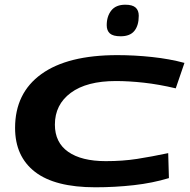

<svg xmlns="http://www.w3.org/2000/svg" viewBox="-20 -785 806 815"><path d="M385 10Q213 10 128.5 -55.5Q44 -121 44 -242Q44 -390 155.5 -470.5Q267 -551 478 -551Q551 -551 625.5 -543Q700 -535 763 -518L726 -410Q654 -427 590.5 -434Q527 -441 472 -441Q348 -441 280.5 -391Q213 -341 213 -256Q213 -180 269.5 -140.5Q326 -101 429 -101Q501 -101 562 -110.5Q623 -120 694 -135L697 -29Q628 -8 548 1Q468 10 385 10ZM492 -631Q460 -631 446.5 -643Q433 -655 433 -678Q433 -716 452.5 -740.5Q472 -765 512 -765Q542 -765 555.5 -753Q569 -741 569 -718Q569 -677 550.5 -654Q532 -631 492 -631Z"/></svg>

Font: Georama ExtraExtended SemiBold
Style: Italic
Weight: 600
Width: 8
Italic angle: -9°
Designer: Jean-Baptiste Levee
Foundry: Production Type
Version: Version 1.000